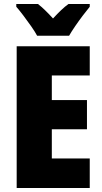

<svg xmlns="http://www.w3.org/2000/svg" viewBox="-20 -947 515 967"><path d="M432 0H64V-714H432V-567H241V-443H418V-296H241V-149H432ZM167 -767Q157 -786 137.5 -814Q118 -842 97.5 -869Q77 -896 62 -913V-927H171Q189 -913 207 -895.5Q225 -878 247 -854Q269 -878 288 -896Q307 -914 325 -927H432V-913Q417 -895 397 -868.5Q377 -842 358.5 -815Q340 -788 328 -767Z"/></svg>

Font: Noto Sans Lao Looped Condensed Black
Style: Regular
Weight: 900
Width: 3
Designer: Mark Frömberg, Ben Mitchell
Foundry: The Fontpad Ltd
Version: Version 1.002; ttfautohint (v1.8.4.7-5d5b)